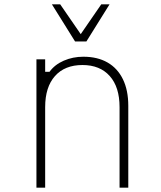

<svg xmlns="http://www.w3.org/2000/svg" viewBox="-20 -860 740 880"><path d="M147 0V-588H187V-531H207Q231 -564 272.5 -582Q314 -600 362 -600Q427 -600 473 -573.5Q519 -547 543.5 -496.5Q568 -446 568 -375V0H528V-369Q528 -461 483 -511.5Q438 -562 358 -562Q277 -562 232 -511.5Q187 -461 187 -369V0ZM482 -840 376 -670H324L218 -840H256L360 -689H340L444 -840Z"/></svg>

Font: Martian Mono SemiExpanded Thin
Style: Regular
Weight: 250
Monospace: yes
Version: Version 0.930